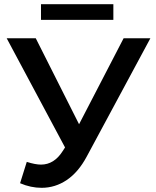

<svg xmlns="http://www.w3.org/2000/svg" viewBox="-20 -883 746 918"><path d="M699 -700 395 -135Q355 -60 299.5 -22.5Q244 15 179 15Q127 15 76 -7L108 -109Q149 -96 176 -96Q239 -96 280 -161L291 -178L12 -700H151L358 -289L571 -700ZM176 -863H522V-788H176Z"/></svg>

Font: APTA Sans SemiBold
Style: Bold
Weight: 600
Version: Version 7.200